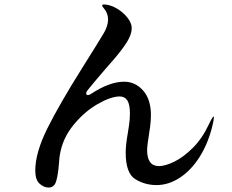

<svg xmlns="http://www.w3.org/2000/svg" viewBox="-20 -818 1040 860"><path d="M938 -292Q938 -281 931 -253Q912 -175 874 -115Q836 -55 785.5 -22Q735 11 681 11Q629 11 586 -15.5Q543 -42 543 -135Q543 -169 553 -225Q554 -231 558 -257.5Q562 -284 562 -310Q562 -350 550.5 -368Q539 -386 516 -386Q477 -386 417.5 -352Q358 -318 309 -258Q260 -198 248 -124Q246 -112 244 -85Q240 -34 231.5 -6Q223 22 198 22Q176 22 157 4.5Q138 -13 138 -54Q138 -134 192 -242.5Q246 -351 346 -510Q414 -618 444 -668Q464 -701 464 -731Q464 -759 445 -781Q438 -788 438 -793Q438 -798 445 -798Q471 -798 500.5 -781.5Q530 -765 550 -740Q570 -715 570 -692Q570 -664 548.5 -629.5Q527 -595 488 -550L453 -510Q393 -440 379 -422L371 -412Q366 -406 366 -400Q366 -392 374 -392Q379 -392 387 -397Q470 -452 536 -452Q586 -452 621 -412.5Q656 -373 656 -303Q656 -276 652 -247.5Q648 -219 647 -214Q639 -164 639 -146Q639 -74 692 -74Q720 -74 761 -94Q802 -114 844 -156Q886 -198 915 -260Q932 -296 937 -296Q938 -296 938 -292Z"/></svg>

Font: Shippori Antique B1
Style: Regular
Weight: 400
Designer: FONTDASU
Foundry: FONTDASU / Google Inc. / but / Adobe
Version: Version 2.001